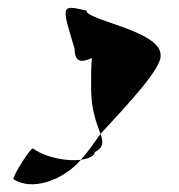

<svg xmlns="http://www.w3.org/2000/svg" viewBox="-20 -502 457 489"><path d="M14 -46C61 -14 141 -43 186 -95C156 -91 100 -98 64 -124C56 -124 14 -56 14 -46ZM170 -378C170 -340 190 -344 214 -354C212 -333 212 -306 212 -279C212 -218 228 -184 236 -161C308 -239 393 -329 389 -362C389 -424 200 -450 200 -475C135 -490 136 -490 170 -378ZM186 -95C206 -98 221 -105 221 -114C245 -128 243 -140 236 -161C219 -137 203 -114 186 -95Z"/></svg>

Font: Ampere
Style: UltCnd
Weight: 400
Version: Version 1